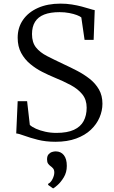

<svg xmlns="http://www.w3.org/2000/svg" viewBox="-20 -771 628 1059"><path d="M286 11Q232 11 188.8 0Q145.5 -11 115.2 -22.2Q85 -33.5 69.5 -35L77.5 -213H129.5L144.5 -82Q156 -71 178.2 -61Q200.5 -51 229.8 -44.5Q259 -38 291 -38Q351 -38 387.8 -55Q424.5 -72 441.2 -103.2Q458 -134.5 458 -177Q458 -221 434.2 -250.5Q410.5 -280 370 -301.8Q329.5 -323.5 279 -344Q247.5 -357 212.5 -374.8Q177.5 -392.5 146.8 -418Q116 -443.5 96.8 -479Q77.5 -514.5 77.5 -563Q77.5 -619 106.8 -661.2Q136 -703.5 189 -727.2Q242 -751 313.5 -751Q347 -751 376.5 -746.2Q406 -741.5 430.5 -735Q455 -728.5 473.2 -722.8Q491.5 -717 502.5 -715L496.5 -551H446.5L428.5 -675Q421.5 -681 404 -687.8Q386.5 -694.5 361.8 -699.2Q337 -704 308.5 -704Q257.5 -704 223.8 -690.8Q190 -677.5 173.2 -650.5Q156.5 -623.5 156.5 -583Q156.5 -537.5 178.2 -509.8Q200 -482 239.5 -461.8Q279 -441.5 331 -417Q368 -400 405.5 -380.5Q443 -361 474.8 -336Q506.5 -311 525.8 -277.5Q545 -244 545 -199Q545 -160.5 529 -123Q513 -85.5 481 -55.2Q449 -25 400.2 -7Q351.5 11 286 11ZM348.5 144Q348.5 179.5 332 206.8Q315.5 234 297.2 250Q279 266 273.5 268H272.5L245.5 249V243Q260.5 235.5 270 216Q279.5 196.5 279.5 181Q279.5 166 272.8 158Q266 150 258.5 145Q251 139.5 245.2 131.5Q239.5 123.5 239.5 108Q239.5 89.5 248 80Q256.5 70.5 267.5 67.2Q278.5 64 285.5 64H287.5Q315.5 64 332 84.5Q348.5 105 348.5 144Z"/></svg>

Font: Merriweather Light
Style: Regular
Weight: 300
Designer: Eben Sorkin
Foundry: Eben Sorkin
Version: Version 2.100